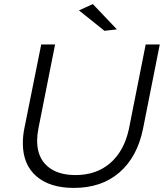

<svg xmlns="http://www.w3.org/2000/svg" viewBox="-20 -918 809 941"><path d="M681 -287Q653 -149 565.5 -73Q478 3 342 3Q224 3 158 -54.5Q92 -112 92 -216Q92 -252 99 -287L182 -700H250L168 -287Q162 -256 162 -228Q162 -148 211.5 -104Q261 -60 350 -60Q453 -60 521 -119.5Q589 -179 612 -287L694 -700H763ZM435 -898 553 -774 492 -767 367 -867Z"/></svg>

Font: Gontserrat Light
Style: Italic
Weight: 300
Italic angle: -11.3°
Designer: Julieta Ulanovsky
Foundry: Julieta Ulanovsky
Version: Version 6.001